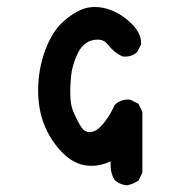

<svg xmlns="http://www.w3.org/2000/svg" viewBox="-20 -477 540 563"><path d="M304.2 -3.9Q276.9 9.3 247.6 9.3Q242.7 9.3 237.8 8.8Q195.8 5.4 160.2 -32.2Q126 -68.8 108.9 -113.3Q91.8 -157.7 91.8 -211.9Q91.8 -266.1 107.9 -315.9Q127 -375.5 159.7 -408.2Q179.2 -427.7 204.8 -442.1Q230.5 -456.5 258.3 -456.5Q270 -456.5 282.2 -454.1Q328.6 -444.3 366.2 -407.2Q393.6 -379.4 393.6 -352.1Q393.6 -350.1 393.6 -346.7L382.3 -324.2L380.9 -323.2Q367.2 -311 346.7 -311Q343.8 -311 338.9 -311.5Q314.5 -322.8 295.9 -346.7Q285.2 -360.8 266.6 -360.8Q227.5 -360.8 208 -320.8Q191.4 -286.1 188.5 -254.4Q186 -229.5 186 -214.6Q186 -199.7 186.5 -189.2Q187 -178.7 189.7 -166.3Q192.4 -153.8 197.8 -143.1Q208 -120.1 218.8 -103.5Q228 -89.8 243.7 -89.8Q261.2 -89.8 279.3 -110.4Q299.3 -132.3 316.9 -169.9L317.9 -170.9Q334 -185.1 355 -185.1Q357.9 -185.1 362.3 -184.6L385.7 -172.9L397.5 -149.4V29.3L386.2 52.2L384.3 53.2Q369.1 64 350.6 66.4Q331.5 64 317.4 52.2Q304.2 33.7 304.2 4.4Q304.2 0.5 304.2 -3.9Z"/></svg>

Font: Bakudai
Style: Bold
Weight: 700
Version: Version 1.48